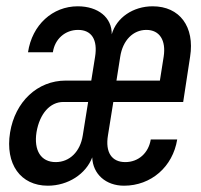

<svg xmlns="http://www.w3.org/2000/svg" viewBox="-20 -580 640 610"><path d="M132 10C196 10 253 -27 273 -80C275 -27 316 10 374 10C460 10 529 -50 543 -137H459C452 -94 420 -65 378 -65C335 -65 314 -96 323 -150L340 -256H562L584 -400C599 -495 551 -560 465 -560C403 -560 350 -524 335 -471C336 -524 292 -560 227 -560C147 -560 82 -501 69 -414H148C154 -456 187 -485 228 -485C271 -485 291 -454 282 -399L270 -324H189C99 -324 28 -257 12 -159C-4 -59 45 10 132 10ZM350 -324 362 -400C370 -452 403 -485 445 -485C487 -485 508 -452 500 -400L488 -324ZM157 -65C110 -65 87 -102 96 -160C106 -219 139 -256 181 -256H260L243 -150C235 -98 201 -65 157 -65Z"/></svg>

Font: JetBrains Mono
Style: Italic
Weight: 400
Italic angle: -9°
Monospace: yes
Designer: Philipp Nurullin, Konstantin Bulenkov
Foundry: JetBrains
Version: Version 2.305